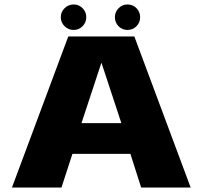

<svg xmlns="http://www.w3.org/2000/svg" viewBox="-20 -839 906 859"><path d="M33.5 0H255L304 -150.5H563.5L611.5 0H833L581 -676H285.5ZM344.5 -288 433 -556.5H434.5L523 -288ZM310 -705Q333 -705 349.5 -721.8Q366 -738.5 366 -762Q366 -785.5 349.5 -802.2Q333 -819 310 -819Q285.5 -819 268.8 -802.2Q252 -785.5 252 -762Q252 -738.5 268.8 -721.8Q285.5 -705 310 -705ZM550 -705Q574.5 -705 590.8 -721.8Q607 -738.5 607 -762Q607 -785.5 590.8 -802.2Q574.5 -819 550 -819Q527 -819 510.5 -802.2Q494 -785.5 494 -762Q494 -738.5 510.2 -721.8Q526.5 -705 550 -705Z"/></svg>

Font: Anybody SemiExpanded ExtraBold
Style: Regular
Weight: 800
Width: 6
Version: Version 1.113;gftools[0.9.25]